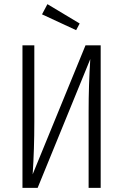

<svg xmlns="http://www.w3.org/2000/svg" viewBox="-20 -903 591 923"><path d="M464 0H406V-366Q406 -495 414 -619L161 0H88V-685H145V-318Q145 -185 137 -65L391 -685H464ZM208 -883 363 -790 346 -758 182 -834Z"/></svg>

Font: Fira Sans Extra Condensed Light
Style: Regular
Weight: 300
Width: 1
Designer: Carrois Corporate & Edenspiekermann AG
Foundry: Carrois Corporate GbR & Edenspiekermann AG
Version: Version 4.203